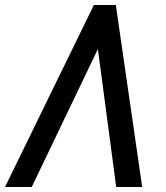

<svg xmlns="http://www.w3.org/2000/svg" viewBox="-42 -745 662 765"><path d="M348 -549.5 84.5 0H-22L332 -725H419.5L524.5 0H421Z"/></svg>

Font: JuliaMono SemiBold
Style: Italic
Weight: 600
Italic angle: -9°
Monospace: yes
Designer: cormullion
Foundry: corm
Version: Version 0.056; ttfautohint (v1.8.4)